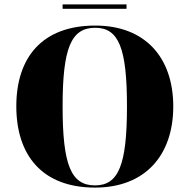

<svg xmlns="http://www.w3.org/2000/svg" viewBox="-20 -841 860 871"><path d="M264 -801H554V-821H264ZM411 10C639 10 766 -137 766 -358C766 -580 639 -725 412 -725C171 -725 54 -580 54 -359C54 -137 171 10 411 10ZM411 0C302 0 264 -93 264 -358C264 -622 302 -715 412 -715C519 -715 556 -622 556 -358C556 -93 518 0 411 0Z"/></svg>

Font: Noto Serif Display Black
Style: Regular
Weight: 900
Designer: Monotype Design Team
Foundry: Monotype Imaging Inc.
Version: Version 2.009